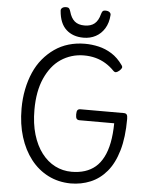

<svg xmlns="http://www.w3.org/2000/svg" viewBox="-75 -1315 1111 1395"><g transform="rotate(5 480.0 -617.5)"><path d="M493 19Q403 18 329 -19.5Q255 -57 202 -125Q149 -193 120 -286Q91 -379 91 -492Q91 -566 104.5 -633Q118 -700 143 -757Q168 -814 205 -858.5Q242 -903 288.5 -935.5Q335 -968 391 -984.5Q447 -1001 510 -1001Q560 -1001 610 -989.5Q660 -978 705.5 -949.5Q751 -921 787 -870Q796 -858 792 -849Q788 -840 776 -829Q762 -817 752 -815Q742 -813 732 -823Q703 -853 668.5 -874Q634 -895 594.5 -905.5Q555 -916 510 -916Q463 -916 420.5 -903Q378 -890 341.5 -865.5Q305 -841 276.5 -804.5Q248 -768 227 -721Q206 -674 195.5 -616.5Q185 -559 185 -492Q185 -391 208.5 -312Q232 -233 274 -178Q316 -123 372 -94.5Q428 -66 493 -66Q546 -66 589.5 -80Q633 -94 666 -122Q699 -150 722.5 -195.5Q746 -241 758 -302.5Q770 -364 771 -444H518Q503 -444 496.5 -453Q490 -462 490 -484Q490 -507 496.5 -515.5Q503 -524 518 -524H834Q849 -524 855.5 -515.5Q862 -507 862 -484Q862 -349 834 -253Q806 -157 755.5 -97Q705 -37 637.5 -9Q570 19 493 19ZM494 -1044Q416 -1044 367.5 -1088.5Q319 -1133 312 -1225Q311 -1237 321 -1245.5Q331 -1254 350 -1254Q366 -1254 372 -1246.5Q378 -1239 382 -1225Q395 -1178 421.5 -1155.5Q448 -1133 494 -1133Q540 -1133 567 -1155.5Q594 -1178 606 -1225Q610 -1239 615.5 -1246.5Q621 -1254 637 -1254Q656 -1254 666.5 -1245.5Q677 -1237 676 -1225Q672 -1167 647 -1126.5Q622 -1086 582.5 -1065Q543 -1044 494 -1044Z"/></g></svg>

Font: Playwrite PL
Style: Regular
Weight: 400
Designer: Veronika Burian, José Scaglione
Foundry: TypeTogether
Version: Version 1.002